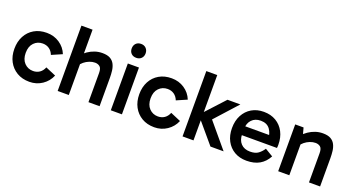

<svg xmlns="http://www.w3.org/2000/svg" viewBox="-48 -1292 3457 1881"><g transform="rotate(20 1680.5 -351.0)"><path d="M277 11Q202 11 146.5 -22Q91 -55 60.5 -112Q30 -169 30 -244Q30 -319 60.5 -376.5Q91 -434 146.5 -466.5Q202 -499 277 -499Q352 -499 410.5 -460Q469 -421 495 -356L387 -309Q372 -347 343 -367Q314 -387 275 -387Q221 -387 184.5 -349.5Q148 -312 148 -244Q148 -177 184.5 -139Q221 -101 275 -101Q314 -101 343 -121Q372 -141 387 -179L495 -133Q468 -68 409.5 -28.5Q351 11 277 11Z M570 0V-681H686V0ZM891 0V-304Q891 -353 870.5 -369.5Q850 -386 820 -386Q792 -386 762.5 -374.5Q733 -363 709 -343.5Q685 -324 670 -299L647 -398Q675 -429 708 -451.5Q741 -474 778.5 -486.5Q816 -499 856 -499Q908 -499 938 -482Q968 -465 983 -435.5Q998 -406 1002.5 -369.5Q1007 -333 1007 -294V0Z M1240 0H1124V-488H1240ZM1109 -640Q1109 -672 1128.5 -692.5Q1148 -713 1182 -713Q1214 -713 1234 -692.5Q1254 -672 1254 -640Q1254 -608 1234 -588Q1214 -568 1182 -568Q1148 -568 1128.5 -588Q1109 -608 1109 -640Z M1579 11Q1504 11 1448.5 -22Q1393 -55 1362.5 -112Q1332 -169 1332 -244Q1332 -319 1362.5 -376.5Q1393 -434 1448.5 -466.5Q1504 -499 1579 -499Q1654 -499 1712.5 -460Q1771 -421 1797 -356L1689 -309Q1674 -347 1645 -367Q1616 -387 1577 -387Q1523 -387 1486.5 -349.5Q1450 -312 1450 -244Q1450 -177 1486.5 -139Q1523 -101 1577 -101Q1616 -101 1645 -121Q1674 -141 1689 -179L1797 -133Q1770 -68 1711.5 -28.5Q1653 11 1579 11Z M1955 -246V-262L2163 -488H2297L2065 -231L2057 -290L2300 0H2163ZM1872 -681H1986V0H1872Z M2540 10Q2468 10 2414 -21.5Q2360 -53 2329.5 -110Q2299 -167 2299 -243Q2299 -320 2329.5 -377.5Q2360 -435 2414 -467Q2468 -499 2540 -499Q2613 -499 2667.5 -466.5Q2722 -434 2752 -376.5Q2782 -319 2782 -244Q2782 -235 2781.5 -226Q2781 -217 2780 -210H2401V-303H2694L2670 -250Q2670 -319 2638 -363Q2606 -407 2541 -407Q2482 -407 2447.5 -370.5Q2413 -334 2413 -274V-221Q2413 -159 2447.5 -122.5Q2482 -86 2543 -86Q2598 -86 2628.5 -109Q2659 -132 2681 -166L2764 -116Q2731 -54 2676 -22Q2621 10 2540 10Z M3155 -499Q3207 -499 3237 -482Q3267 -465 3282 -435.5Q3297 -406 3301.5 -369.5Q3306 -333 3306 -294V0H3190V-304Q3190 -353 3169.5 -369.5Q3149 -386 3119 -386Q3091 -386 3061.5 -374.5Q3032 -363 3008 -343.5Q2984 -324 2969 -299L2960 -362H2985V0H2869V-488H2956L2980 -399L2946 -398Q2974 -429 3007 -451.5Q3040 -474 3077.5 -486.5Q3115 -499 3155 -499Z"/></g></svg>

Font: Gabarito Medium
Style: Regular
Weight: 500
Designer: Leandro Assis / Alvaro Franca / Felipe Casaprima
Foundry: Naipe Foundry
Version: Version 1.000